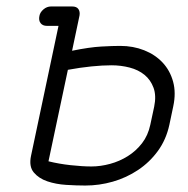

<svg xmlns="http://www.w3.org/2000/svg" viewBox="-20 -574 581 594"><path d="M504 -188Q494 -142 468.5 -107Q443 -72 407 -48Q371 -24 329 -12Q287 0 244 0Q217 0 185 -2Q153 -4 126.5 -13Q100 -22 84.5 -40.5Q69 -59 76 -92L161 -494H125Q112 -494 105.5 -502.5Q99 -511 102 -525Q104 -536 114.5 -545Q125 -554 138 -554H203Q217 -554 222.5 -546Q228 -538 226 -526L203 -417Q257 -428 293 -430Q329 -432 352 -432Q392 -432 426 -418.5Q460 -405 483 -380.5Q506 -356 515.5 -321.5Q525 -287 516 -245ZM457 -244Q464 -278 455 -302.5Q446 -327 427 -342.5Q408 -358 381 -365Q354 -372 325 -372Q297 -372 262.5 -368.5Q228 -365 190 -358L130 -75Q162 -67 198.5 -63Q235 -59 263 -59Q291 -59 320.5 -67Q350 -75 375.5 -91Q401 -107 419.5 -131Q438 -155 445 -188Z"/></svg>

Font: VDS
Style: Thin Italic
Weight: 100
Width: 0
Designer: artmaker
Foundry: artmaker
Version: Version 1.000 2012 initial release